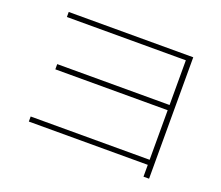

<svg xmlns="http://www.w3.org/2000/svg" viewBox="-114 -841 1166 1013"><g transform="rotate(20 469.0 -335.0)"><path d="M778.3 -60.5H110.4V-88.9H778.3V-367.2H147.5V-396.5H778.3V-647.5H110.4V-675.8H809.6V5.9H778.3Z"/></g></svg>

Font: Pretendard JP Thin
Style: Regular
Weight: 100
Designer: Base glyphs from Inter by Rasmus Andersson; Hangeul glyphs from Noto Sans CJK(Source Han Sans) by Jang Soo-young and Kan
Foundry: Kil Hyung-jin
Version: Version 1.309